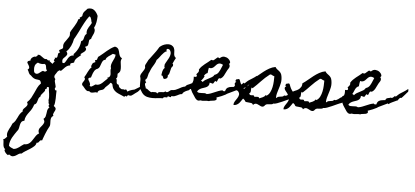

<svg xmlns="http://www.w3.org/2000/svg" viewBox="-370 -1154 4784 2213"><g transform="rotate(5 2021.5 -47.5)"><path d="M679.7 -856.4Q678.7 -819.3 672.9 -784.2Q667 -749 650.4 -716.8L651.4 -715.8Q662.1 -699.2 661.1 -683.1Q660.2 -667 653.8 -650.9Q647.5 -634.8 639.2 -618.7Q630.9 -602.5 627.9 -586.9Q609.4 -579.1 606.4 -565.9Q603.5 -552.7 603 -538.6Q602.5 -524.4 597.7 -511.2Q592.8 -498 571.3 -491.2L565.4 -489.3Q582 -472.7 580.6 -460.4Q579.1 -448.2 568.8 -438Q558.6 -427.7 543.9 -418.5Q529.3 -409.2 519.5 -399.4Q522.5 -397.5 525.4 -395Q528.3 -392.6 530.3 -390.6Q519.5 -380.9 507.3 -371.6Q495.1 -362.3 484.4 -352.1Q473.6 -341.8 465.8 -329.6Q458 -317.4 457 -300.8Q453.1 -295.9 446.8 -293.9Q440.4 -292 434.1 -290.5Q427.7 -289.1 422.4 -286.6Q417 -284.2 414.1 -278.3L413.1 -277.3Q413.1 -270.5 415 -260.7Q396.5 -258.8 382.8 -251.5Q369.1 -244.1 357.9 -233.4Q346.7 -222.7 335.4 -210Q324.2 -197.3 311.5 -186.5H310.5V-188.5Q308.6 -190.4 306.6 -191.4Q304.7 -192.4 302.7 -194.3Q297.9 -195.3 288.1 -188.5Q278.3 -181.6 275.4 -177.7Q270.5 -167 262.2 -156.7Q253.9 -146.5 248.5 -136.2Q243.2 -126 243.7 -114.3Q244.1 -102.5 257.8 -88.9Q251 -75.2 254.4 -59.6Q257.8 -43.9 262.2 -29.8Q266.6 -15.6 268.6 -3.4Q270.5 8.8 260.7 16.6Q261.7 24.4 263.2 30.8Q264.6 37.1 273.4 41H283.2Q281.2 57.6 281.7 83Q282.2 108.4 281.2 134.8Q280.3 161.1 277.3 184.6Q274.4 208 266.6 220.7Q274.4 228.5 282.2 234.9Q290 241.2 291 252.9Q291 263.7 285.6 274.4Q280.3 285.2 274.9 295.4Q269.5 305.7 267.1 315.4Q264.6 325.2 272.5 335Q254.9 344.7 249 358.9Q243.2 373 243.2 391.6Q243.2 404.3 244.1 425.3Q245.1 446.3 240.2 457Q234.4 468.8 228 480.5Q221.7 492.2 215.8 503.9Q204.1 528.3 194.8 553.2Q185.5 578.1 175.8 603.5Q173.8 610.4 171.4 616.2Q168.9 622.1 167 628.9Q152.3 626 146.5 630.9Q140.6 635.7 136.7 642.1Q132.8 648.4 127 654.8Q121.1 661.1 105.5 661.1V664.1Q101.6 686.5 82 704.1Q62.5 721.7 37.1 737.8Q11.7 753.9 -13.7 769Q-39.1 784.2 -54.7 799.8H-55.7Q-73.2 797.9 -88.9 808.6Q-104.5 819.3 -120.1 828.6Q-135.7 837.9 -153.8 840.3Q-171.9 842.8 -193.4 825.2V824.2Q-198.2 825.2 -200.2 825.2Q-202.1 825.2 -203.1 825.7Q-204.1 826.2 -205.6 827.6Q-207 829.1 -210.9 833V832Q-227.5 822.3 -239.3 808.1Q-251 793.9 -255.9 775.4Q-253.9 773.4 -251.5 771Q-249 768.6 -247.1 766.6Q-260.7 758.8 -266.1 744.6Q-271.5 730.5 -272.9 713.9Q-274.4 697.3 -274.9 681.2Q-275.4 665 -280.3 653.3Q-265.6 651.4 -256.3 640.1Q-247.1 628.9 -237.3 620.1Q-239.3 618.2 -240.7 610.4Q-242.2 602.5 -242.2 600.6Q-243.2 582 -237.3 564.5Q-231.4 546.9 -222.7 530.8Q-213.9 514.6 -205.1 498.5Q-196.3 482.4 -190.4 464.8Q-169.9 448.2 -158.7 430.2Q-147.5 412.1 -136.7 388.7Q-133.8 381.8 -128.4 371.1Q-123 360.4 -116.2 349.6Q-109.4 338.9 -101.6 330.6Q-93.8 322.3 -85.9 319.3Q-86.9 317.4 -86.9 310.5Q-86.9 293.9 -75.7 282.7Q-64.5 271.5 -53.7 260.7Q-43 250 -37.6 237.3Q-32.2 224.6 -43.9 204.1Q-16.6 179.7 0 149.9Q16.6 120.1 29.8 89.8Q43 59.6 57.1 30.3Q71.3 1 94.7 -22.5L96.7 -24.4Q92.8 -43 87.4 -51.3Q82 -59.6 73.7 -62Q65.4 -64.5 55.2 -64.9Q44.9 -65.4 32.7 -67.9Q20.5 -70.3 5.9 -78.6Q-8.8 -86.9 -25.4 -105.5Q-39.1 -113.3 -44.4 -120.6Q-49.8 -127.9 -53.2 -135.7Q-56.6 -143.6 -59.6 -151.9Q-62.5 -160.2 -70.3 -170.9Q-52.7 -181.6 -54.2 -194.8Q-55.7 -208 -63 -220.2Q-70.3 -232.4 -77.1 -243.2Q-84 -253.9 -79.1 -259.8Q-75.2 -268.6 -64.5 -271.5Q-53.7 -274.4 -45.9 -277.3Q-47.9 -286.1 -44.4 -293.9Q-41 -301.8 -34.7 -308.1Q-28.3 -314.5 -20.5 -318.8Q-12.7 -323.2 -4.9 -326.2Q3.9 -324.2 9.3 -326.2Q14.6 -328.1 19 -331.1Q23.4 -334 25.9 -337.4Q28.3 -340.8 31.2 -341.8L30.3 -349.6Q46.9 -354.5 59.6 -347.2Q72.3 -339.8 84 -330.1Q97.7 -319.3 108.4 -313Q119.1 -306.6 136.7 -309.6H137.7Q142.6 -304.7 147.9 -301.3Q153.3 -297.9 158.2 -293.9Q163.1 -296.9 166 -300.3Q168.9 -303.7 175.8 -300.8L168 -293L209 -260.7L233.4 -293.9L228.5 -294.9L221.7 -301.8Q221.7 -309.6 227.1 -314.5Q232.4 -319.3 232.4 -327.1Q230.5 -331.1 228.5 -332L230.5 -334Q251 -332 255.4 -339.8Q259.8 -347.7 260.3 -358.4Q260.7 -369.1 263.7 -381.3Q266.6 -393.6 285.2 -400.4Q269.5 -415 272.5 -421.9Q275.4 -428.7 284.7 -433.1Q293.9 -437.5 304.7 -443.4Q315.4 -449.2 315.4 -461.9Q315.4 -466.8 314.5 -470.2Q313.5 -473.6 313.5 -478.5Q313.5 -500 324.7 -517.6Q335.9 -535.2 349.1 -551.8Q362.3 -568.4 372.6 -586.4Q382.8 -604.5 379.9 -627Q379.9 -629.9 377.9 -635.7Q386.7 -657.2 399.4 -676.8Q412.1 -696.3 423.8 -715.8Q435.5 -735.4 445.8 -755.9Q456.1 -776.4 460.9 -798.8Q464.8 -799.8 470.7 -800.8Q476.6 -801.8 478.5 -807.6Q477.5 -812.5 477.5 -816.4Q477.5 -820.3 476.6 -824.2H477.5Q485.4 -823.2 488.3 -825.7Q491.2 -828.1 496.1 -833Q498 -835 500.5 -836.9Q502.9 -838.9 503.9 -841.8Q505.9 -873 521.5 -891.1Q537.1 -909.2 557.6 -929.7Q604.5 -943.4 633.8 -920.4Q663.1 -897.5 679.7 -856.4ZM621.1 -771.5Q616.2 -774.4 614.3 -785.2Q612.3 -795.9 609.4 -808.6Q606.4 -821.3 601.1 -831.1Q595.7 -840.8 585 -842.8L583 -840.8Q569.3 -824.2 556.6 -803.2Q543.9 -782.2 531.7 -759.8Q519.5 -737.3 508.3 -714.8Q497.1 -692.4 488.3 -673.8Q486.3 -668.9 477.5 -652.3Q468.8 -635.7 459 -616.7Q449.2 -597.7 440.4 -582.5Q431.6 -567.4 430.7 -566.4V-565.4Q427.7 -546.9 421.4 -526.4Q415 -505.9 405.8 -486.3Q396.5 -466.8 384.8 -449.7Q373 -432.6 358.4 -420.9Q357.4 -419.9 356.9 -419.9Q356.4 -419.9 355.5 -418.9L357.4 -417Q373 -395.5 368.2 -382.3Q363.3 -369.1 352.1 -358.4Q340.8 -347.7 329.1 -335Q317.4 -322.3 319.3 -301.8Q319.3 -291 325.2 -281.2H342.8Q356.4 -293.9 364.7 -311Q373 -328.1 382.8 -342.8Q392.6 -357.4 406.2 -367.7Q419.9 -377.9 444.3 -377.9L442.4 -394.5Q473.6 -425.8 493.2 -465.8Q512.7 -505.9 515.6 -549.8Q531.2 -555.7 536.6 -565.9Q542 -576.2 544.4 -588.9Q546.9 -601.6 551.3 -614.3Q555.7 -627 569.3 -637.7L571.3 -639.6Q571.3 -644.5 570.3 -648.9Q569.3 -653.3 569.3 -658.2Q569.3 -674.8 574.7 -689.5Q580.1 -704.1 588.4 -717.3Q596.7 -730.5 605.5 -743.7Q614.3 -756.8 621.1 -771.5ZM153.3 -179.7Q143.6 -189.5 141.6 -200.2Q139.6 -210.9 138.7 -220.7Q137.7 -230.5 134.3 -238.8Q130.9 -247.1 118.2 -252L117.2 -252.9Q110.4 -250 100.1 -249Q89.8 -248 78.6 -249.5Q67.4 -251 57.1 -253.9Q46.9 -256.8 41 -260.7L40 -259.8Q14.6 -243.2 7.3 -221.2Q0 -199.2 3.9 -169.9Q3.9 -168 4.4 -165Q4.9 -162.1 5.9 -157.2Q6.8 -152.3 7.8 -146.5Q22.5 -130.9 35.2 -130.9Q47.9 -130.9 59.6 -138.2Q71.3 -145.5 83 -155.8Q94.7 -166 107.4 -170.9H108.4Q135.7 -154.3 153.3 -179.7ZM209 233.4Q207 226.6 207.5 219.2Q208 211.9 214.8 209Q207 202.1 205.1 196.3Q203.1 190.4 203.1 184.6Q203.1 178.7 203.1 173.3Q203.1 168 200.2 160.2Q204.1 141.6 203.6 123Q203.1 104.5 200.7 86.4Q198.2 68.4 195.3 49.8Q192.4 31.2 192.4 12.7Q176.8 6.8 172.9 10.3Q168.9 13.7 168.5 20Q168 26.4 165.5 32.2Q163.1 38.1 149.4 38.1V42Q154.3 50.8 147.5 60.5Q140.6 70.3 130.9 81.1Q121.1 91.8 112.3 103Q103.5 114.3 103.5 127Q88.9 136.7 83.5 150.9Q78.1 165 74.7 179.2Q71.3 193.4 64.9 205.6Q58.6 217.8 42 223.6Q40 225.6 40 226.6Q35.2 242.2 30.3 252.9Q25.4 263.7 20.5 273.4Q15.6 283.2 8.8 293Q2 302.7 -7.8 315.4Q-27.3 340.8 -40.5 364.7Q-53.7 388.7 -56.6 420.9Q-81.1 424.8 -90.3 439.5Q-99.6 454.1 -103.5 472.7Q-107.4 491.2 -110.8 510.3Q-114.3 529.3 -126 543H-127Q-140.6 563.5 -155.3 584.5Q-169.9 605.5 -181.6 627.4Q-193.4 649.4 -200.7 672.9Q-208 696.3 -208 722.7Q-196.3 736.3 -180.7 742.7Q-165 749 -149.4 755.9L-148.4 754.9Q-128.9 752 -114.7 744.6Q-100.6 737.3 -88.4 728.5Q-76.2 719.7 -64 709.5Q-51.8 699.2 -36.1 690.4Q-15.6 691.4 -0.5 686Q14.6 680.7 26.9 670.4Q39.1 660.2 48.8 646.5Q58.6 632.8 68.4 617.2Q77.1 600.6 91.8 581.1Q106.4 561.5 123 552.7Q124 552.7 124.5 552.2Q125 551.8 126 551.8Q123 547.9 120.1 539.6Q117.2 531.2 117.2 526.4Q116.2 502.9 129.4 486.3Q142.6 469.7 155.3 454.1Q168 438.5 172.9 421.4Q177.7 404.3 161.1 379.9Q178.7 367.2 183.6 350.1Q188.5 333 190.4 314.9Q192.4 296.9 195.8 278.8Q199.2 260.7 215.8 244.1L218.8 241.2Z M1267.6 -102.5Q1253.9 -79.1 1246.6 -64.9Q1239.3 -50.8 1231.9 -41.5Q1224.6 -32.2 1215.3 -24.9Q1206.1 -17.6 1189.5 -6.8Q1178.7 2.9 1168 9.8Q1159.2 16.6 1150.9 21.5Q1142.6 26.4 1137.7 26.4Q1135.7 26.4 1133.8 25.9Q1131.8 25.4 1129.9 25.4Q1124 25.4 1118.7 25.9Q1113.3 26.4 1109.4 18.6Q1106.4 21.5 1104.5 25.4Q1102.5 29.3 1100.6 32.7Q1098.6 36.1 1095.2 38.1Q1091.8 40 1085.9 38.1L1081.1 32.2L1066.4 44.9Q1039.1 31.2 1014.2 22Q989.3 12.7 969.7 0Q950.2 -12.7 936.5 -32.7Q922.9 -52.7 917 -87.9Q912.1 -93.8 906.2 -98.1Q900.4 -102.5 892.6 -100.6Q882.8 -84 869.1 -72.3Q855.5 -60.5 841.8 -46.9Q836.9 -42 834 -36.1Q831.1 -30.3 826.2 -25.4Q818.4 -16.6 807.6 -13.2Q796.9 -9.8 786.1 -6.8Q775.4 -3.9 766.1 2.9Q756.8 9.8 752.9 26.4Q741.2 19.5 729.5 22.5Q720.7 24.4 710.9 26.9Q701.2 29.3 691.9 29.8Q682.6 30.3 673.8 27.3Q665 24.4 658.2 14.6Q644.5 20.5 632.8 14.2Q621.1 7.8 610.8 -3.4Q600.6 -14.6 590.8 -27.3Q581.1 -40 572.3 -45.9Q566.4 -61.5 572.8 -72.8Q579.1 -84 586.4 -94.2Q593.8 -104.5 596.7 -114.7Q599.6 -125 587.9 -139.6Q597.7 -154.3 605.5 -170.4Q613.3 -186.5 621.6 -202.6Q629.9 -218.8 639.2 -233.9Q648.4 -249 662.1 -259.8Q656.2 -266.6 656.2 -272.9Q656.2 -279.3 659.2 -285.6Q662.1 -292 666 -298.3Q669.9 -304.7 671.9 -310.5L700.2 -324.2L693.4 -347.7Q704.1 -345.7 709.5 -348.6Q714.8 -351.6 717.3 -357.4Q719.7 -363.3 721.2 -370.6Q722.7 -377.9 725.6 -383.8Q730.5 -392.6 740.2 -396.5Q760.7 -412.1 780.8 -429.7Q800.8 -447.3 820.8 -463.9Q840.8 -480.5 862.3 -495.6Q883.8 -510.7 909.2 -521.5Q926.8 -518.6 937 -510.7Q947.3 -502.9 952.6 -492.2Q958 -481.4 960.9 -468.3Q963.9 -455.1 966.8 -442.4Q971.7 -425.8 978.5 -414.1Q985.4 -402.3 1002 -394.5Q988.3 -371.1 991.2 -348.1Q994.1 -325.2 997.1 -299.8Q1000 -276.4 996.6 -253.9Q993.2 -231.4 967.8 -213.9Q965.8 -207 966.8 -199.2Q967.8 -191.4 967.8 -183.6Q967.8 -175.8 964.8 -168.9Q961.9 -162.1 954.1 -158.2Q962.9 -147.5 963.4 -136.7Q963.9 -126 964.4 -116.2Q964.8 -106.4 969.2 -98.6Q973.6 -90.8 990.2 -86.9Q993.2 -74.2 995.6 -67.9Q998 -61.5 1001.5 -57.6Q1004.9 -53.7 1010.7 -50.3Q1016.6 -46.9 1026.4 -40Q1034.2 -38.1 1043.9 -40Q1053.7 -42 1059.6 -34.2Q1064.5 -39.1 1071.3 -39.6Q1078.1 -40 1084 -39.1L1096.7 -17.6Q1107.4 -25.4 1121.1 -31.2Q1134.8 -37.1 1147.5 -41Q1162.1 -44.9 1176.8 -47.9ZM892.6 -436.5Q883.8 -428.7 871.1 -420.9Q858.4 -413.1 846.2 -404.3Q834 -395.5 825.2 -385.3Q816.4 -375 814.5 -361.3Q792 -357.4 783.2 -342.8Q774.4 -328.1 768.6 -310.5Q762.7 -293 755.9 -275.9Q749 -258.8 731.4 -249Q725.6 -245.1 720.7 -245.1Q721.7 -245.1 714.8 -241.2Q704.1 -233.4 696.3 -221.7Q688.5 -210 683.1 -196.3Q677.7 -182.6 673.3 -168.5Q668.9 -154.3 665 -142.6Q651.4 -140.6 644.5 -136.7Q637.7 -132.8 636.2 -128.4Q634.8 -124 636.7 -118.2Q638.7 -112.3 642.6 -105.5Q646.5 -99.6 650.9 -91.8Q655.3 -84 658.2 -76.2Q661.1 -68.4 661.6 -60.5Q662.1 -52.7 657.2 -45.9Q670.9 -35.2 683.6 -41.5Q696.3 -47.9 707 -55.7Q710.9 -58.6 715.3 -62Q719.7 -65.4 724.6 -67.4Q747.1 -62.5 765.6 -70.3Q784.2 -78.1 799.8 -91.8Q815.4 -105.5 830.1 -121.1Q844.7 -136.7 859.4 -148.4L851.6 -156.2Q869.1 -161.1 876.5 -169.4Q883.8 -177.7 885.7 -188.5Q887.7 -199.2 885.7 -211.4Q883.8 -223.6 882.8 -237.3Q881.8 -245.1 882.3 -252.4Q882.8 -259.8 885.7 -267.6Q877.9 -290 883.3 -310.5Q888.7 -331.1 897.9 -350.1Q907.2 -369.1 916 -388.7Q924.8 -408.2 924.8 -429.7Z M1968.8 -273.4Q1960 -249 1941.9 -228.5Q1923.8 -208 1903.3 -188.5Q1882.8 -168.9 1862.8 -149.9Q1842.8 -130.9 1829.1 -110.4Q1820.3 -113.3 1814 -108.4Q1807.6 -103.5 1802.7 -95.7Q1792 -91.8 1780.8 -87.4Q1769.5 -83 1759.3 -77.1Q1749 -71.3 1740.7 -63.5Q1732.4 -55.7 1728.5 -43.9Q1710 -43 1696.3 -36.6Q1682.6 -30.3 1669.9 -23.4Q1657.2 -16.6 1642.6 -12.2Q1627.9 -7.8 1607.4 -10.7Q1603.5 3.9 1597.2 3.4Q1590.8 2.9 1584 -0.5Q1577.1 -3.9 1570.3 -4.4Q1563.5 -4.9 1559.6 9.8Q1552.7 9.8 1545.4 9.3Q1538.1 8.8 1531.7 9.3Q1525.4 9.8 1520 12.7Q1514.6 15.6 1511.7 23.4Q1483.4 23.4 1452.1 27.3Q1420.9 31.2 1390.1 31.2Q1359.4 31.2 1330.6 23.9Q1301.8 16.6 1279.3 -5.9Q1271.5 -13.7 1266.6 -21.5Q1261.7 -29.3 1255.9 -39.1Q1252.9 -43.9 1250 -48.3Q1247.1 -52.7 1244.1 -58.6Q1236.3 -76.2 1235.4 -94.7Q1234.4 -113.3 1234.9 -131.8Q1235.4 -150.4 1235.4 -168.5Q1235.4 -186.5 1228.5 -204.1Q1228.5 -220.7 1235.8 -233.9Q1243.2 -247.1 1252 -259.8Q1260.7 -272.5 1268.6 -285.6Q1276.4 -298.8 1277.3 -314.5Q1270.5 -331.1 1278.3 -346.7Q1286.1 -362.3 1293.9 -376Q1296.9 -380.9 1299.3 -386.2Q1301.8 -391.6 1304.7 -397.5Q1307.6 -403.3 1312.5 -409.2Q1317.4 -415 1321.3 -419.9Q1334 -437.5 1346.7 -454.1Q1359.4 -470.7 1372.1 -488.3Q1380.9 -500 1389.2 -511.7Q1397.5 -523.4 1405.3 -536.1Q1409.2 -542 1413.1 -549.3Q1417 -556.6 1420.9 -561.5Q1425.8 -567.4 1437.5 -574.7Q1449.2 -582 1456.1 -585.9Q1475.6 -595.7 1498 -600.1Q1520.5 -604.5 1540 -600.6Q1559.6 -596.7 1574.7 -582.5Q1589.8 -568.4 1594.7 -542Q1596.7 -529.3 1596.2 -517.1Q1595.7 -504.9 1597.2 -493.2Q1598.6 -481.4 1603.5 -471.2Q1608.4 -460.9 1621.1 -452.1Q1610.4 -435.5 1603 -418Q1595.7 -400.4 1586.9 -382.8Q1596.7 -379.9 1595.2 -371.6Q1593.8 -363.3 1594.7 -356.4Q1581.1 -345.7 1576.2 -330.1Q1571.3 -314.5 1568.4 -298.3Q1565.4 -282.2 1561 -268.1Q1556.6 -253.9 1544.9 -245.1Q1550.8 -213.9 1525.4 -204.1Q1507.8 -197.3 1502 -201.7Q1496.1 -206.1 1493.7 -214.4Q1491.2 -222.7 1487.3 -230.5Q1483.4 -238.3 1470.7 -238.3Q1472.7 -250 1474.1 -262.2Q1475.6 -274.4 1478.5 -286.1Q1481.4 -297.9 1487.3 -308.6Q1493.2 -319.3 1503.9 -328.1Q1495.1 -333 1497.1 -343.3Q1499 -353.5 1497.1 -362.3Q1503.9 -381.8 1517.6 -403.3Q1531.2 -424.8 1542 -446.8Q1552.7 -468.8 1555.7 -491.2Q1558.6 -513.7 1544.9 -535.2Q1541 -541 1533.7 -544.9Q1526.4 -548.8 1519.5 -548.8Q1512.7 -548.8 1507.8 -543.9Q1502.9 -539.1 1503.9 -528.3L1511.7 -521.5Q1493.2 -515.6 1479 -502Q1464.8 -488.3 1452.1 -472.2Q1439.5 -456.1 1427.2 -439.5Q1415 -422.9 1401.4 -411.1Q1394.5 -383.8 1380.4 -360.4Q1366.2 -336.9 1352.5 -313.5Q1344.7 -298.8 1341.3 -289.1Q1337.9 -279.3 1332 -265.6Q1330.1 -260.7 1327.6 -256.3Q1325.2 -252 1323.2 -247.1Q1317.4 -225.6 1313 -205.1Q1308.6 -184.6 1290 -169.9Q1293 -162.1 1295.4 -155.3Q1297.9 -148.4 1304.7 -141.6Q1293.9 -135.7 1292.5 -127.4Q1291 -119.1 1293.5 -109.9Q1295.9 -100.6 1300.3 -91.3Q1304.7 -82 1304.7 -73.2Q1316.4 -72.3 1326.2 -64.5Q1335.9 -56.6 1346.2 -48.8Q1356.4 -41 1366.2 -36.6Q1376 -32.2 1387.7 -39.1Q1395.5 -37.1 1402.3 -38.1Q1409.2 -39.1 1416 -39.6Q1422.9 -40 1429.2 -37.1Q1435.5 -34.2 1442.4 -25.4Q1449.2 -40 1460.9 -43Q1472.7 -45.9 1485.8 -45.9Q1499 -45.9 1511.2 -46.9Q1523.4 -47.9 1532.2 -58.6Q1543.9 -48.8 1553.2 -50.8Q1562.5 -52.7 1570.8 -59.6Q1579.1 -66.4 1587.9 -73.2Q1596.7 -80.1 1607.4 -80.1Q1630.9 -80.1 1648.4 -86.9Q1666 -93.8 1682.6 -103Q1699.2 -112.3 1716.3 -121.1Q1733.4 -129.9 1755.9 -133.8Q1765.6 -148.4 1778.8 -154.8Q1792 -161.1 1806.2 -166.5Q1820.3 -171.9 1833.5 -180.2Q1846.7 -188.5 1857.4 -207Q1877 -206.1 1889.6 -218.3Q1902.3 -230.5 1914.1 -244.6Q1925.8 -258.8 1938 -269Q1950.2 -279.3 1968.8 -273.4Z M2572.3 -298.8Q2563.5 -290 2559.1 -285.2Q2554.7 -280.3 2551.3 -275.9Q2547.9 -271.5 2543.5 -266.6Q2539.1 -261.7 2530.3 -252Q2522.5 -244.1 2515.6 -235.4Q2508.8 -226.6 2500 -219.7Q2488.3 -222.7 2481.9 -216.8Q2475.6 -210.9 2470.2 -203.6Q2464.8 -196.3 2460.4 -189.9Q2456.1 -183.6 2449.2 -184.6Q2425.8 -171.9 2402.3 -162.6Q2378.9 -153.3 2357.4 -135.7L2349.6 -143.6L2248 -94.7Q2243.2 -92.8 2238.3 -88.9Q2233.4 -85 2228.5 -82Q2207 -70.3 2184.1 -61Q2161.1 -51.8 2138.7 -43.9L2126 -40Q2133.8 -20.5 2126 -12.7Q2118.2 -4.9 2103.5 -1.5Q2088.9 2 2071.3 2.9Q2053.7 3.9 2043.9 9.8Q2032.2 7.8 2020 8.3Q2007.8 8.8 1995.1 10.7Q1981.4 12.7 1969.7 12.7Q1958 12.7 1944.3 9.8H1942.4Q1925.8 17.6 1913.6 13.2Q1901.4 8.8 1891.6 -1.5Q1881.8 -11.7 1873.5 -25.9Q1865.2 -40 1856.4 -51.8Q1850.6 -59.6 1841.8 -74.2Q1833 -88.9 1826.7 -105.5Q1820.3 -122.1 1818.8 -139.2Q1817.4 -156.2 1826.2 -168.9Q1835 -181.6 1840.3 -196.3Q1845.7 -210.9 1845.7 -230.5Q1845.7 -237.3 1845.2 -243.2Q1844.7 -249 1844.7 -255.9Q1849.6 -255.9 1855.5 -255.4Q1861.3 -254.9 1866.7 -255.4Q1872.1 -255.9 1875.5 -259.3Q1878.9 -262.7 1878.9 -271.5Q1878.9 -276.4 1875.5 -279.3Q1872.1 -282.2 1871.1 -285.2Q1877 -293.9 1882.3 -299.3Q1887.7 -304.7 1891.6 -310.1Q1895.5 -315.4 1897.5 -322.8Q1899.4 -330.1 1896.5 -342.8Q1908.2 -363.3 1924.3 -379.4Q1940.4 -395.5 1958 -409.7Q1975.6 -423.8 1994.1 -437.5Q2012.7 -451.2 2029.3 -466.8Q2047.9 -459 2059.1 -466.8Q2070.3 -474.6 2079.1 -483.9Q2087.9 -493.2 2096.7 -499Q2105.5 -504.9 2120.1 -494.1L2122.1 -492.2Q2148.4 -518.6 2175.3 -515.6Q2202.1 -512.7 2221.2 -498Q2240.2 -483.4 2246.1 -464.4Q2252 -445.3 2235.4 -438.5Q2246.1 -427.7 2246.1 -413.1Q2246.1 -398.4 2238.3 -387.7Q2229.5 -376 2223.1 -363.8Q2216.8 -351.6 2210 -337.9Q2200.2 -315.4 2188.5 -295.4Q2176.8 -275.4 2155.3 -261.7Q2137.7 -266.6 2131.3 -257.8Q2125 -249 2122.1 -238.8Q2119.1 -228.5 2115.2 -222.7Q2111.3 -216.8 2098.6 -226.6L2096.7 -228.5L2094.7 -226.6Q2086.9 -218.8 2082.5 -209Q2078.1 -199.2 2070.3 -194.3Q2061.5 -197.3 2051.8 -199.2Q2042 -201.2 2033.2 -203.1Q2033.2 -182.6 2025.4 -170.9Q2017.6 -159.2 2005.4 -151.9Q1993.2 -144.5 1977.5 -140.1Q1961.9 -135.7 1946.8 -129.4Q1931.6 -123 1918.5 -113.8Q1905.3 -104.5 1897.5 -87.9Q1907.2 -77.1 1921.9 -75.7Q1936.5 -74.2 1952.1 -75.7Q1967.8 -77.1 1982.9 -77.1Q1998 -77.1 2009.8 -69.3L2010.7 -68.4L2011.7 -69.3Q2035.2 -72.3 2057.1 -80.6Q2079.1 -88.9 2100.1 -98.1Q2121.1 -107.4 2143.1 -115.7Q2165 -124 2188.5 -127.9Q2193.4 -120.1 2201.7 -119.1Q2210 -118.2 2217.8 -120.1L2218.8 -122.1Q2220.7 -128.9 2222.7 -134.3Q2224.6 -139.6 2228.5 -146.5Q2235.4 -157.2 2245.1 -163.1Q2254.9 -168.9 2266.1 -171.9Q2277.3 -174.8 2290 -175.8Q2302.7 -176.8 2315.4 -178.7H2317.4L2318.4 -181.6Q2322.3 -193.4 2328.6 -197.8Q2335 -202.1 2342.3 -204.1Q2349.6 -206.1 2357.9 -207Q2366.2 -208 2374 -212.9Q2391.6 -207 2403.3 -216.8Q2415 -226.6 2425.8 -237.3L2433.6 -227.5L2436.5 -231.4Q2451.2 -245.1 2458.5 -252Q2465.8 -258.8 2472.7 -264.2Q2479.5 -269.5 2488.8 -274.9Q2498 -280.3 2514.6 -291Q2528.3 -299.8 2541.5 -308.6Q2554.7 -317.4 2567.4 -328.1Q2572.3 -326.2 2572.3 -320.8Q2572.3 -315.4 2572.3 -310.5Q2571.3 -308.6 2570.8 -304.7Q2570.3 -300.8 2572.3 -298.8ZM2168 -420.9Q2167 -421.9 2166.5 -421.9Q2166 -421.9 2165 -422.9Q2144.5 -433.6 2130.9 -433.1Q2117.2 -432.6 2106 -425.3Q2094.7 -418 2085.4 -406.7Q2076.2 -395.5 2065.9 -386.2Q2055.7 -377 2042 -372.1Q2028.3 -367.2 2008.8 -373Q2005.9 -357.4 2003.4 -342.3Q2001 -327.1 2000 -311.5Q1983.4 -305.7 1974.1 -294.9Q1964.8 -284.2 1958.5 -271.5Q1952.1 -258.8 1946.8 -244.6Q1941.4 -230.5 1932.6 -217.8L1936.5 -212.9Q1940.4 -214.8 1945.3 -210Q1950.2 -205.1 1952.1 -203.1Q1962.9 -218.8 1981 -229.5Q1999 -240.2 2018.1 -249.5Q2037.1 -258.8 2054.7 -269.5Q2072.3 -280.3 2081.1 -297.9Q2112.3 -306.6 2127.9 -333Q2143.6 -359.4 2154.3 -387.7Q2156.2 -393.6 2161.6 -404.8Q2167 -416 2168 -420.9Z M3110.4 -244.1Q3105.5 -213.9 3098.6 -197.8Q3091.8 -181.6 3081.5 -171.4Q3071.3 -161.1 3055.7 -151.9Q3040 -142.6 3018.6 -125Q3010.7 -119.1 3003.9 -114.3Q2997.1 -109.4 2990.2 -102.5Q2970.7 -96.7 2942.4 -83.5Q2914.1 -70.3 2884.3 -57.1Q2854.5 -43.9 2827.6 -34.2Q2800.8 -24.4 2784.2 -26.4Q2778.3 -18.6 2763.7 -16.6Q2749 -14.6 2741.2 -14.6Q2728.5 -14.6 2715.3 -12.7Q2702.1 -10.7 2692.4 -1Q2690.4 1 2689.9 1.5Q2689.5 2 2689.9 2Q2690.4 2 2689.9 2.4Q2689.5 2.9 2687.5 5.9Q2676.8 18.6 2665.5 19.5Q2654.3 20.5 2643.6 16.1Q2632.8 11.7 2621.6 4.9Q2610.4 -2 2599.1 -5.4Q2587.9 -8.8 2576.2 -6.3Q2564.5 -3.9 2552.7 9.8Q2545.9 -7.8 2531.2 -10.7Q2516.6 -13.7 2501.5 -14.2Q2486.3 -14.6 2472.7 -17.1Q2459 -19.5 2454.1 -35.2V-36.1L2433.6 -53.7L2430.7 -50.8Q2425.8 -45.9 2422.9 -40Q2419.9 -34.2 2416 -29.3Q2408.2 -17.6 2399.4 -6.3Q2390.6 4.9 2379.4 13.2Q2368.2 21.5 2355.5 25.9Q2342.8 30.3 2328.1 28.3Q2328.1 4.9 2341.3 -14.6Q2354.5 -34.2 2366.7 -53.2Q2378.9 -72.3 2382.3 -92.3Q2385.7 -112.3 2366.2 -134.8Q2365.2 -148.4 2354 -161.6Q2342.8 -174.8 2333 -188Q2323.2 -201.2 2321.8 -213.9Q2320.3 -226.6 2338.9 -239.3Q2330.1 -241.2 2327.1 -246.1Q2327.1 -251 2329.6 -256.3Q2332 -261.7 2334 -266.6Q2339.8 -266.6 2346.2 -269Q2352.5 -271.5 2357.9 -272.9Q2363.3 -274.4 2367.7 -272.9Q2372.1 -271.5 2376 -263.7Q2378.9 -257.8 2380.9 -251Q2382.8 -244.1 2385.7 -237.3Q2393.6 -217.8 2405.3 -200.7Q2417 -183.6 2431.6 -168.9L2434.6 -166Q2434.6 -167 2438.5 -170.9Q2442.4 -174.8 2447.3 -179.2Q2452.1 -183.6 2456.1 -187.5Q2460 -191.4 2461.9 -193.4Q2473.6 -204.1 2484.4 -213.9Q2495.1 -223.6 2503.4 -233.9Q2511.7 -244.1 2516.1 -257.3Q2520.5 -270.5 2520.5 -288.1Q2550.8 -308.6 2580.1 -333.5Q2609.4 -358.4 2639.6 -381.8Q2669.9 -405.3 2702.6 -423.8Q2735.4 -442.4 2773.4 -449.2Q2782.2 -433.6 2793.9 -424.8Q2805.7 -416 2816.9 -407.2Q2828.1 -398.4 2837.4 -385.7Q2846.7 -373 2850.6 -350.6Q2858.4 -308.6 2851.1 -271.5Q2843.8 -234.4 2830.1 -194.3Q2822.3 -170.9 2815.9 -146.5Q2809.6 -122.1 2809.6 -96.7L2816.4 -94.7Q2825.2 -106.4 2836.4 -109.4Q2847.7 -112.3 2859.4 -113.3Q2871.1 -114.3 2882.3 -116.7Q2893.6 -119.1 2901.4 -130.9Q2914.1 -126 2925.3 -130.4Q2936.5 -134.8 2947.3 -142.6Q2958 -150.4 2968.8 -159.2Q2979.5 -168 2991.2 -170.9L2990.2 -178.7Q3007.8 -190.4 3020.5 -195.3Q3033.2 -200.2 3043.9 -205.1Q3054.7 -210 3065.4 -218.8Q3076.2 -227.5 3089.8 -248Q3094.7 -250 3101.1 -249.5Q3107.4 -249 3110.4 -244.1ZM2769.5 -340.8Q2764.6 -342.8 2759.3 -344.2Q2753.9 -345.7 2749 -348.6Q2740.2 -354.5 2732.4 -357.4Q2724.6 -360.4 2713.9 -355.5V-353.5H2712.9Q2663.1 -315.4 2620.6 -270Q2578.1 -224.6 2531.2 -181.6L2522.5 -190.4Q2515.6 -181.6 2515.1 -171.9Q2514.6 -162.1 2514.6 -153.3Q2514.6 -144.5 2512.7 -136.7Q2510.7 -128.9 2501 -122.1L2498 -120.1Q2502 -106.4 2509.3 -103Q2516.6 -99.6 2524.9 -100.1Q2533.2 -100.6 2541 -101.6Q2548.8 -102.5 2553.7 -98.6Q2556.6 -96.7 2557.6 -92.8Q2558.6 -88.9 2558.6 -85.9Q2563.5 -85.9 2568.8 -85.9Q2574.2 -85.9 2580.1 -86.9Q2590.8 -88.9 2603 -87.4Q2615.2 -85.9 2617.2 -72.3Q2636.7 -80.1 2657.2 -88.9Q2677.7 -97.7 2690.4 -117.2L2697.3 -110.4Q2698.2 -110.4 2698.7 -110.8Q2699.2 -111.3 2700.2 -111.3Q2724.6 -126 2738.8 -154.3Q2752.9 -182.6 2759.8 -215.8Q2766.6 -249 2768.1 -282.2Q2769.5 -315.4 2769.5 -340.8Z M3688.5 -244.1Q3683.6 -213.9 3676.8 -197.8Q3669.9 -181.6 3659.7 -171.4Q3649.4 -161.1 3633.8 -151.9Q3618.2 -142.6 3596.7 -125Q3588.9 -119.1 3582 -114.3Q3575.2 -109.4 3568.4 -102.5Q3548.8 -96.7 3520.5 -83.5Q3492.2 -70.3 3462.4 -57.1Q3432.6 -43.9 3405.8 -34.2Q3378.9 -24.4 3362.3 -26.4Q3356.4 -18.6 3341.8 -16.6Q3327.1 -14.6 3319.3 -14.6Q3306.6 -14.6 3293.5 -12.7Q3280.3 -10.7 3270.5 -1Q3268.6 1 3268.1 1.5Q3267.6 2 3268.1 2Q3268.6 2 3268.1 2.4Q3267.6 2.9 3265.6 5.9Q3254.9 18.6 3243.7 19.5Q3232.4 20.5 3221.7 16.1Q3210.9 11.7 3199.7 4.9Q3188.5 -2 3177.2 -5.4Q3166 -8.8 3154.3 -6.3Q3142.6 -3.9 3130.9 9.8Q3124 -7.8 3109.4 -10.7Q3094.7 -13.7 3079.6 -14.2Q3064.5 -14.6 3050.8 -17.1Q3037.1 -19.5 3032.2 -35.2V-36.1L3011.7 -53.7L3008.8 -50.8Q3003.9 -45.9 3001 -40Q2998 -34.2 2994.1 -29.3Q2986.3 -17.6 2977.5 -6.3Q2968.8 4.9 2957.5 13.2Q2946.3 21.5 2933.6 25.9Q2920.9 30.3 2906.2 28.3Q2906.2 4.9 2919.4 -14.6Q2932.6 -34.2 2944.8 -53.2Q2957 -72.3 2960.4 -92.3Q2963.9 -112.3 2944.3 -134.8Q2943.4 -148.4 2932.1 -161.6Q2920.9 -174.8 2911.1 -188Q2901.4 -201.2 2899.9 -213.9Q2898.4 -226.6 2917 -239.3Q2908.2 -241.2 2905.3 -246.1Q2905.3 -251 2907.7 -256.3Q2910.2 -261.7 2912.1 -266.6Q2918 -266.6 2924.3 -269Q2930.7 -271.5 2936 -272.9Q2941.4 -274.4 2945.8 -272.9Q2950.2 -271.5 2954.1 -263.7Q2957 -257.8 2959 -251Q2960.9 -244.1 2963.9 -237.3Q2971.7 -217.8 2983.4 -200.7Q2995.1 -183.6 3009.8 -168.9L3012.7 -166Q3012.7 -167 3016.6 -170.9Q3020.5 -174.8 3025.4 -179.2Q3030.3 -183.6 3034.2 -187.5Q3038.1 -191.4 3040 -193.4Q3051.8 -204.1 3062.5 -213.9Q3073.2 -223.6 3081.5 -233.9Q3089.8 -244.1 3094.2 -257.3Q3098.6 -270.5 3098.6 -288.1Q3128.9 -308.6 3158.2 -333.5Q3187.5 -358.4 3217.8 -381.8Q3248 -405.3 3280.8 -423.8Q3313.5 -442.4 3351.6 -449.2Q3360.4 -433.6 3372.1 -424.8Q3383.8 -416 3395 -407.2Q3406.2 -398.4 3415.5 -385.7Q3424.8 -373 3428.7 -350.6Q3436.5 -308.6 3429.2 -271.5Q3421.9 -234.4 3408.2 -194.3Q3400.4 -170.9 3394 -146.5Q3387.7 -122.1 3387.7 -96.7L3394.5 -94.7Q3403.3 -106.4 3414.6 -109.4Q3425.8 -112.3 3437.5 -113.3Q3449.2 -114.3 3460.4 -116.7Q3471.7 -119.1 3479.5 -130.9Q3492.2 -126 3503.4 -130.4Q3514.6 -134.8 3525.4 -142.6Q3536.1 -150.4 3546.9 -159.2Q3557.6 -168 3569.3 -170.9L3568.4 -178.7Q3585.9 -190.4 3598.6 -195.3Q3611.3 -200.2 3622.1 -205.1Q3632.8 -210 3643.6 -218.8Q3654.3 -227.5 3668 -248Q3672.9 -250 3679.2 -249.5Q3685.5 -249 3688.5 -244.1ZM3347.7 -340.8Q3342.8 -342.8 3337.4 -344.2Q3332 -345.7 3327.1 -348.6Q3318.4 -354.5 3310.5 -357.4Q3302.7 -360.4 3292 -355.5V-353.5H3291Q3241.2 -315.4 3198.7 -270Q3156.2 -224.6 3109.4 -181.6L3100.6 -190.4Q3093.8 -181.6 3093.3 -171.9Q3092.8 -162.1 3092.8 -153.3Q3092.8 -144.5 3090.8 -136.7Q3088.9 -128.9 3079.1 -122.1L3076.2 -120.1Q3080.1 -106.4 3087.4 -103Q3094.7 -99.6 3103 -100.1Q3111.3 -100.6 3119.1 -101.6Q3127 -102.5 3131.8 -98.6Q3134.8 -96.7 3135.7 -92.8Q3136.7 -88.9 3136.7 -85.9Q3141.6 -85.9 3147 -85.9Q3152.3 -85.9 3158.2 -86.9Q3168.9 -88.9 3181.2 -87.4Q3193.4 -85.9 3195.3 -72.3Q3214.8 -80.1 3235.4 -88.9Q3255.9 -97.7 3268.6 -117.2L3275.4 -110.4Q3276.4 -110.4 3276.9 -110.8Q3277.3 -111.3 3278.3 -111.3Q3302.7 -126 3316.9 -154.3Q3331.1 -182.6 3337.9 -215.8Q3344.7 -249 3346.2 -282.2Q3347.7 -315.4 3347.7 -340.8Z M4322.3 -298.8Q4313.5 -290 4309.1 -285.2Q4304.7 -280.3 4301.3 -275.9Q4297.9 -271.5 4293.5 -266.6Q4289.1 -261.7 4280.3 -252Q4272.5 -244.1 4265.6 -235.4Q4258.8 -226.6 4250 -219.7Q4238.3 -222.7 4231.9 -216.8Q4225.6 -210.9 4220.2 -203.6Q4214.8 -196.3 4210.4 -189.9Q4206.1 -183.6 4199.2 -184.6Q4175.8 -171.9 4152.3 -162.6Q4128.9 -153.3 4107.4 -135.7L4099.6 -143.6L3998 -94.7Q3993.2 -92.8 3988.3 -88.9Q3983.4 -85 3978.5 -82Q3957 -70.3 3934.1 -61Q3911.1 -51.8 3888.7 -43.9L3876 -40Q3883.8 -20.5 3876 -12.7Q3868.2 -4.9 3853.5 -1.5Q3838.9 2 3821.3 2.9Q3803.7 3.9 3793.9 9.8Q3782.2 7.8 3770 8.3Q3757.8 8.8 3745.1 10.7Q3731.4 12.7 3719.7 12.7Q3708 12.7 3694.3 9.8H3692.4Q3675.8 17.6 3663.6 13.2Q3651.4 8.8 3641.6 -1.5Q3631.8 -11.7 3623.5 -25.9Q3615.2 -40 3606.4 -51.8Q3600.6 -59.6 3591.8 -74.2Q3583 -88.9 3576.7 -105.5Q3570.3 -122.1 3568.8 -139.2Q3567.4 -156.2 3576.2 -168.9Q3585 -181.6 3590.3 -196.3Q3595.7 -210.9 3595.7 -230.5Q3595.7 -237.3 3595.2 -243.2Q3594.7 -249 3594.7 -255.9Q3599.6 -255.9 3605.5 -255.4Q3611.3 -254.9 3616.7 -255.4Q3622.1 -255.9 3625.5 -259.3Q3628.9 -262.7 3628.9 -271.5Q3628.9 -276.4 3625.5 -279.3Q3622.1 -282.2 3621.1 -285.2Q3627 -293.9 3632.3 -299.3Q3637.7 -304.7 3641.6 -310.1Q3645.5 -315.4 3647.5 -322.8Q3649.4 -330.1 3646.5 -342.8Q3658.2 -363.3 3674.3 -379.4Q3690.4 -395.5 3708 -409.7Q3725.6 -423.8 3744.1 -437.5Q3762.7 -451.2 3779.3 -466.8Q3797.9 -459 3809.1 -466.8Q3820.3 -474.6 3829.1 -483.9Q3837.9 -493.2 3846.7 -499Q3855.5 -504.9 3870.1 -494.1L3872.1 -492.2Q3898.4 -518.6 3925.3 -515.6Q3952.1 -512.7 3971.2 -498Q3990.2 -483.4 3996.1 -464.4Q4002 -445.3 3985.4 -438.5Q3996.1 -427.7 3996.1 -413.1Q3996.1 -398.4 3988.3 -387.7Q3979.5 -376 3973.1 -363.8Q3966.8 -351.6 3960 -337.9Q3950.2 -315.4 3938.5 -295.4Q3926.8 -275.4 3905.3 -261.7Q3887.7 -266.6 3881.3 -257.8Q3875 -249 3872.1 -238.8Q3869.1 -228.5 3865.2 -222.7Q3861.3 -216.8 3848.6 -226.6L3846.7 -228.5L3844.7 -226.6Q3836.9 -218.8 3832.5 -209Q3828.1 -199.2 3820.3 -194.3Q3811.5 -197.3 3801.8 -199.2Q3792 -201.2 3783.2 -203.1Q3783.2 -182.6 3775.4 -170.9Q3767.6 -159.2 3755.4 -151.9Q3743.2 -144.5 3727.5 -140.1Q3711.9 -135.7 3696.8 -129.4Q3681.6 -123 3668.5 -113.8Q3655.3 -104.5 3647.5 -87.9Q3657.2 -77.1 3671.9 -75.7Q3686.5 -74.2 3702.1 -75.7Q3717.8 -77.1 3732.9 -77.1Q3748 -77.1 3759.8 -69.3L3760.7 -68.4L3761.7 -69.3Q3785.2 -72.3 3807.1 -80.6Q3829.1 -88.9 3850.1 -98.1Q3871.1 -107.4 3893.1 -115.7Q3915 -124 3938.5 -127.9Q3943.4 -120.1 3951.7 -119.1Q3960 -118.2 3967.8 -120.1L3968.8 -122.1Q3970.7 -128.9 3972.7 -134.3Q3974.6 -139.6 3978.5 -146.5Q3985.4 -157.2 3995.1 -163.1Q4004.9 -168.9 4016.1 -171.9Q4027.3 -174.8 4040 -175.8Q4052.7 -176.8 4065.4 -178.7H4067.4L4068.4 -181.6Q4072.3 -193.4 4078.6 -197.8Q4085 -202.1 4092.3 -204.1Q4099.6 -206.1 4107.9 -207Q4116.2 -208 4124 -212.9Q4141.6 -207 4153.3 -216.8Q4165 -226.6 4175.8 -237.3L4183.6 -227.5L4186.5 -231.4Q4201.2 -245.1 4208.5 -252Q4215.8 -258.8 4222.7 -264.2Q4229.5 -269.5 4238.8 -274.9Q4248 -280.3 4264.6 -291Q4278.3 -299.8 4291.5 -308.6Q4304.7 -317.4 4317.4 -328.1Q4322.3 -326.2 4322.3 -320.8Q4322.3 -315.4 4322.3 -310.5Q4321.3 -308.6 4320.8 -304.7Q4320.3 -300.8 4322.3 -298.8ZM3918 -420.9Q3917 -421.9 3916.5 -421.9Q3916 -421.9 3915 -422.9Q3894.5 -433.6 3880.9 -433.1Q3867.2 -432.6 3856 -425.3Q3844.7 -418 3835.4 -406.7Q3826.2 -395.5 3815.9 -386.2Q3805.7 -377 3792 -372.1Q3778.3 -367.2 3758.8 -373Q3755.9 -357.4 3753.4 -342.3Q3751 -327.1 3750 -311.5Q3733.4 -305.7 3724.1 -294.9Q3714.8 -284.2 3708.5 -271.5Q3702.1 -258.8 3696.8 -244.6Q3691.4 -230.5 3682.6 -217.8L3686.5 -212.9Q3690.4 -214.8 3695.3 -210Q3700.2 -205.1 3702.1 -203.1Q3712.9 -218.8 3731 -229.5Q3749 -240.2 3768.1 -249.5Q3787.1 -258.8 3804.7 -269.5Q3822.3 -280.3 3831.1 -297.9Q3862.3 -306.6 3877.9 -333Q3893.6 -359.4 3904.3 -387.7Q3906.2 -393.6 3911.6 -404.8Q3917 -416 3918 -420.9Z"/></g></svg>

Font: Homemade Apple
Style: Regular
Weight: 400
Designer: Font Diner, Inc
Foundry: Font Diner, Inc
Version: Version 1.000